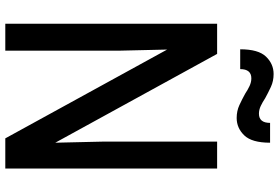

<svg xmlns="http://www.w3.org/2000/svg" viewBox="-180 -848 1028 707"><g transform="rotate(90 333.5 -494.0)"><path d="M505 -852ZM414 -852Q388 -852 366.5 -862Q345 -872 325 -883Q310 -893 296 -899.5Q282 -906 268 -906Q234 -906 234 -865H161Q161 -932 188 -960Q215 -988 252 -988Q278 -988 299.5 -978Q321 -968 341 -957Q356 -947 370 -940.5Q384 -934 398 -934Q432 -934 432 -975H505Q505 -908 478 -880Q451 -852 414 -852ZM600 0H489L162 -596L166 -423V0H67V-780H178L505 -184L501 -357V-780H600Z"/></g></svg>

Font: Tanohe Sans Medium
Style: Regular
Weight: 500
Designer: Village Type and Design LLC
Foundry: Cooper Hewitt Smithsonian Design Museum
Version: Version 1.00;September 29, 2021;FontCreator 13.0.0.2655 64-b